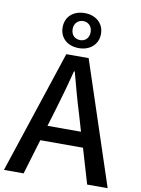

<svg xmlns="http://www.w3.org/2000/svg" viewBox="-105 -1065 832 1134"><g transform="rotate(10 311.0 -497.5)"><path d="M238 -400C262 -480 285 -561 306 -645H311C333 -562 355 -480 380 -400L409 -301H208ZM0 0H118L181 -210H437L499 0H622L378 -737H244ZM310 -833C279 -833 255 -853 255 -890C255 -925 279 -947 310 -947C339 -947 363 -925 363 -890C363 -853 339 -833 310 -833ZM310 -785C376 -785 425 -826 425 -890C425 -954 376 -995 310 -995C242 -995 195 -954 195 -890C195 -826 242 -785 310 -785Z"/></g></svg>

Font: Source Han Sans JP Medium
Style: Regular
Weight: 500
Designer: Ryoko NISHIZUKA 西塚涼子 (kana, bopomofo & ideographs); Paul D. Hunt (Latin, Greek & Cyrillic); Sandoll Communications 산돌커뮤니
Foundry: Adobe
Version: Version 2.002;hotconv 1.0.116;makeotfexe 2.5.65601